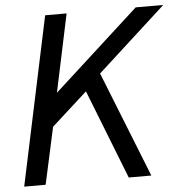

<svg xmlns="http://www.w3.org/2000/svg" viewBox="-53 -796 807 847"><g transform="rotate(-5 350.5 -372.5)"><path d="M20 0 178 -745H273L200 -400L579 -745H701L397 -468L583 0H483L328 -395L170 -252L115 0Z"/></g></svg>

Font: Plus Jakarta Display
Style: Italic
Weight: 400
Italic angle: -12°
Designer: Gumpita Rahayu
Foundry: Tokotype Studio
Version: Version 1.000